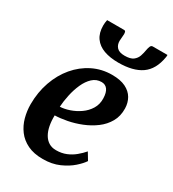

<svg xmlns="http://www.w3.org/2000/svg" viewBox="-197 -920 933 1037"><g transform="rotate(30 269.0 -401.0)"><path d="M452.6 -101.7Q439.3 -80.8 409.6 -54.4Q379.8 -28 335.8 -8.5Q291.8 11 234.6 11Q178.4 11 139.4 -8Q100.3 -27 76.3 -59.2Q52.2 -91.5 41.4 -131.4Q30.7 -171.3 30.6 -212.7Q30.7 -288.2 53.7 -353.2Q76.6 -418.2 117.6 -466.9Q158.7 -515.6 213.8 -543Q269 -570.4 333.3 -570.4Q385.2 -570.4 418.1 -554.3Q451 -538.1 467.1 -510.2Q483.1 -482.2 483.8 -447.7Q484.8 -399.8 464.1 -363.7Q443.4 -327.5 408.7 -301.6Q374.1 -275.8 332.4 -259.1Q290.8 -242.4 249 -234.3Q207.3 -226.3 173.3 -225.4Q172.5 -190.5 178.1 -161.4Q183.7 -132.4 196.1 -111Q208.5 -89.5 227.6 -77.8Q246.8 -66 272.8 -66Q307.7 -66 335.7 -77.6Q363.7 -89.2 386 -107.8Q408.4 -126.3 425.6 -146.5ZM303.3 -508.3Q271.2 -508.3 247.8 -486.5Q224.4 -464.7 208.8 -429.9Q193.2 -395.1 184.7 -355.4Q176.1 -315.7 173.9 -279.8Q201 -280.8 232.7 -291.6Q264.4 -302.4 292.6 -322.1Q320.9 -341.8 338.4 -370.5Q356 -399.2 354.9 -436.4Q353.9 -472.2 340.6 -490.3Q327.3 -508.3 303.3 -508.3ZM266.5 -812.7Q274.2 -812.7 276.4 -807Q278.6 -801.3 278.6 -792.7Q278.6 -782.5 277.1 -771.1Q275.5 -759.7 275.5 -749.5Q275.5 -724.4 290.3 -708.8Q305.1 -693.2 338.7 -693.2Q374.4 -693.2 391.6 -706.2Q408.8 -719.2 415.5 -739.1Q422.2 -759.1 425.4 -779.4Q427.4 -791.6 431.8 -802.2Q436.2 -812.7 446.2 -812.7H537.7Q537.7 -809.2 537.7 -805.7Q537.7 -802.2 536.7 -797.8Q523 -716.1 471.2 -679.9Q419.4 -643.8 327.8 -643.8Q276.1 -643.8 237.9 -657.6Q199.7 -671.4 178.6 -701Q157.4 -730.6 157.4 -777.3Q157.4 -785.9 158.4 -794.8Q159.4 -803.8 161.4 -812.7Z"/></g></svg>

Font: Merriweather 7pt Light
Style: Italic
Weight: 300
Italic angle: -7.8°
Designer: Eben Sorkin
Foundry: Eben Sorkin
Version: Version 2.200;gftools[0.9.31]